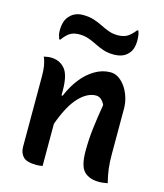

<svg xmlns="http://www.w3.org/2000/svg" viewBox="-118 -882 835 975"><g transform="rotate(15 300.0 -394.0)"><path d="M197 1Q187 3 179 3.5Q171 4 163 4Q114 4 95 -15.5Q76 -35 76 -68V-441Q76 -469 72 -493.5Q68 -518 59 -537Q68 -539 77 -540.5Q86 -542 95 -542Q140 -542 168.5 -510.5Q197 -479 197 -395V-370H203Q224 -421 255.5 -461.5Q287 -502 326.5 -525Q366 -548 407 -548Q439 -548 465 -524Q491 -500 506 -463Q521 -426 521 -388V-149Q521 -105 525 -73Q529 -41 539 0Q528 2 517 3.5Q506 5 494 5Q443 5 415.5 -22.5Q388 -50 388 -129Q388 -189 395 -248Q402 -307 414 -378Q396 -415 367 -415Q322 -415 278 -369Q234 -323 197 -221ZM392 -739Q422 -739 441.5 -750Q461 -761 483 -789H489Q493 -779 495 -766Q497 -753 497 -735Q497 -717 491.5 -698Q486 -679 469 -663Q445 -639 398 -639Q368 -639 344 -647Q320 -655 298.5 -666Q277 -677 254.5 -685Q232 -693 205 -693Q176 -693 157 -681.5Q138 -670 118 -642H112Q108 -653 105.5 -662.5Q103 -672 103 -688Q103 -711 109 -731Q115 -751 130 -766Q142 -779 159 -786Q176 -793 198 -793Q230 -793 255 -785Q280 -777 301.5 -766Q323 -755 345 -747Q367 -739 392 -739Z"/></g></svg>

Font: Recursive Mn Csl St SmB
Style: Regular
Weight: 600
Monospace: yes
Version: Version 1.079;hotconv 1.0.112;makeotfexe 2.5.65598; ttfautoh